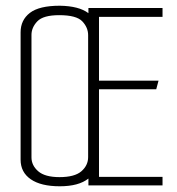

<svg xmlns="http://www.w3.org/2000/svg" viewBox="-20 -648 620 671"><path d="M189 3Q123 3 87.5 -21.5Q52 -46 52 -90V-535Q52 -578 84.5 -603Q117 -628 189 -628Q256 -627 289 -602V-620H548V-589H326V-366H534L526 -336H326V-30H548V0H289V-24Q255 3 189 3ZM188 -29Q241 -29 264.5 -49.5Q288 -70 288 -99V-525Q288 -552 267.5 -573.5Q247 -595 187 -595Q131 -595 110.5 -573.5Q90 -552 90 -526V-98Q90 -70 113.5 -49.5Q137 -29 188 -29Z"/></svg>

Font: Smooch Sans Light
Style: Regular
Weight: 300
Designer: Robert E. Leuschke
Foundry: Robert E. Leuschke
Version: Version 1.010; ttfautohint (v1.8.3)